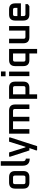

<svg xmlns="http://www.w3.org/2000/svg" viewBox="1973 -2753 980 4966"><g transform="rotate(-90 2463.0 -270.0)"><path d="M67 -158V-367Q67 -525 225 -525H365Q522 -525 522 -367V-158Q522 0 365 0H225Q67 0 67 -158ZM184 -148Q184 -102 230 -102H359Q405 -102 405 -148V-377Q405 -423 359 -423H230Q184 -423 184 -377Z M660 -174V-740H777V-162Q777 -97 843 -92V9Q660 9 660 -174Z M890 -507 902 -525H1003L1135 -102H1150L1282 -525H1383L1395 -507L1166 200H1065L1053 182L1116 0H1055Z M1489 0V-525H2087Q2244 -525 2244 -367V0H2127V-377Q2127 -423 2081 -423H1925V0H1808V-423H1606V0Z M2390 200V-525H2678Q2835 -525 2835 -367V-158Q2835 0 2678 0H2507V200ZM2507 -102H2672Q2718 -102 2718 -148V-377Q2718 -423 2672 -423H2507Z M2974 -616V-735H3097V-616ZM2977 0V-525H3094V0Z M3236 -158V-367Q3236 -525 3394 -525H3681V200H3564V0H3394Q3236 0 3236 -158ZM3353 -148Q3353 -102 3399 -102H3564V-423H3399Q3353 -423 3353 -377Z M3827 -158V-525H3944V-148Q3944 -102 3990 -102H4155V-525H4272V0H3985Q3827 0 3827 -158Z M4414 -158V-367Q4414 -525 4572 -525H4702Q4859 -525 4859 -367V-219H4531V-148Q4531 -102 4577 -102H4839V-39L4786 0H4572Q4414 0 4414 -158ZM4531 -310H4742V-377Q4742 -423 4696 -423H4577Q4531 -423 4531 -377Z"/></g></svg>

Font: Oxanium ExtraLight SemiBold
Style: Regular
Weight: 600
Version: Version 2.000